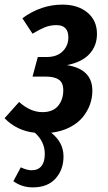

<svg xmlns="http://www.w3.org/2000/svg" viewBox="-32 -563 466 832"><path d="M257.8 -280.8Q368.2 -263.7 368.2 -169.9Q368.2 -138.7 357.7 -109.6Q347.2 -80.6 326.2 -54.9Q305.2 -29.3 270 -11.2Q234.9 6.8 189.9 12.2Q243.2 53.7 243.2 115.2Q243.2 172.4 208.7 210.7Q174.3 249 109.9 249Q63 249 25.9 222.2L58.1 162.1Q84.5 174.8 105 174.8Q132.8 174.8 147.5 156.7Q162.1 138.7 162.1 104Q162.1 50.8 119.1 12.2Q41 3.9 -12.2 -50.8L50.8 -121.1Q99.6 -77.1 151.9 -77.1Q197.3 -77.1 219.7 -104.2Q242.2 -131.3 242.2 -171.9Q242.2 -204.6 222.9 -217.8Q203.6 -231 168 -231H108.9L131.8 -315.9H169.9Q214.4 -315.9 239.3 -340.3Q264.2 -364.7 264.2 -400.9Q264.2 -454.1 212.9 -454.1Q185.5 -454.1 162.6 -444.8Q139.6 -435.5 108.9 -417L64.9 -483.9Q145.5 -543 238.8 -543Q305.2 -543 346.7 -508.8Q388.2 -474.6 388.2 -416Q388.2 -364.3 355.5 -328.9Q322.8 -293.5 257.8 -280.8Z"/></svg>

Font: Fira Sans Compressed Medium
Style: Italic
Weight: 500
Width: 3
Italic angle: -8°
Designer: Carrois Corporate & Edenspiekermann AG
Foundry: Carrois Corporate GbR & Edenspiekermann AG
Version: Version 4.203;PS 004.203;hotconv 1.0.88;makeotf.lib2.5.64775